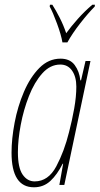

<svg xmlns="http://www.w3.org/2000/svg" viewBox="-20 -785 423 815"><path d="M127 -15Q96 -15 76 -44Q56 -73 56 -139Q56 -191 68 -255Q80 -319 103 -377.5Q126 -436 159.5 -473.5Q193 -511 236 -511Q268 -511 286 -485Q304 -459 304 -417Q304 -375 295 -324.5Q286 -274 273 -224Q253 -143 219 -79Q185 -15 127 -15ZM124 10Q165 10 194 -17Q223 -44 246 -90H248L232 0H253L364 -526H343L324 -444H321Q317 -482 297 -509Q277 -536 237 -536Q186 -536 147 -496.5Q108 -457 81.5 -395Q55 -333 42 -264Q29 -195 29 -137Q29 10 124 10ZM245 -605H266Q287 -643 320.5 -686Q354 -729 382 -757L383 -765H372Q339 -737 310.5 -705Q282 -673 261 -644Q250 -677 233.5 -709.5Q217 -742 202 -765H192L191 -757Q204 -734 222 -685Q240 -636 245 -605Z"/></svg>

Font: Noto Sans Display Condensed Thin
Style: Italic
Weight: 250
Width: 3
Italic angle: -12°
Designer: Monotype Design Team
Foundry: Monotype Imaging Inc.
Version: Version 1.900